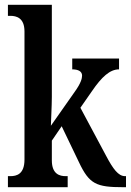

<svg xmlns="http://www.w3.org/2000/svg" viewBox="-20 -780 545 800"><path d="M13 0H262V-46H254C229 -46 196 -54 196 -112V-194L237 -254L309 -104C352 -13 381 0 493 0H505V-46H501C473 -46 451 -76 422 -131L315 -331L363 -400C404 -460 438 -491 476 -491V-536H281V-491C307 -491 322 -482 322 -465C322 -453 317 -433 291 -397L192 -256C192 -264 196 -341 196 -376V-760H13V-714H23C48 -714 82 -706 82 -649V-115C82 -54 49 -46 23 -46H13Z"/></svg>

Font: Noto Serif Armenian ExtraCondensed SemiBold
Style: Regular
Weight: 600
Width: 2
Designer: Monotype Design Team
Foundry: Monotype Imaging Inc.
Version: Version 2.008